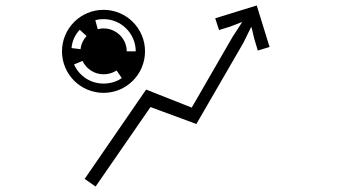

<svg xmlns="http://www.w3.org/2000/svg" viewBox="-20 -650 1240 703"><path d="M242 -474C244 -500 255 -523 272 -541L297 -518C285 -505 277 -489 275 -470ZM282 -427C296 -398 325 -378 359 -378C377 -378 393 -383 407 -392L426 -364C407 -351 384 -344 359 -344C311 -344 270 -372 251 -414ZM444 -462C444 -508 406 -546 359 -546C352 -546 345 -545 338 -543L329 -576C339 -579 349 -580 359 -580C424 -580 477 -527 477 -462ZM207 -462C207 -378 275 -310 359 -310C443 -310 511 -378 511 -462C511 -546 443 -614 359 -614C275 -614 207 -546 207 -462ZM899 -550H901L911 -508L924 -465L967 -478L920 -630L768 -583L782 -540L824 -553L865 -569L866 -568L831 -514L682 -256L515 -322L290 5L330 33L531 -258L699 -196L871 -493Z"/></svg>

Font: CryptoKit 1.4
Style: Regular
Weight: 400
Monospace: yes
Designer: Oceane Juvin
Foundry: http://www.head-geneve.ch
Version: Version 1.000